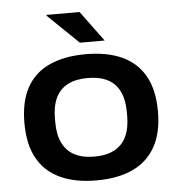

<svg xmlns="http://www.w3.org/2000/svg" viewBox="-52 -774 777 835"><g transform="rotate(-5 336.0 -356.0)"><path d="M336 12Q243 12 177.5 -18.5Q112 -49 78.5 -110Q45 -171 45 -264Q45 -357 78.5 -418Q112 -479 177.5 -509Q243 -539 336 -539Q430 -539 495 -509Q560 -479 594 -418Q628 -357 628 -264Q628 -171 594 -110Q560 -49 495 -18.5Q430 12 336 12ZM336 -92Q388 -92 423 -110.5Q458 -129 475.5 -165.5Q493 -202 493 -255V-272Q493 -326 475.5 -362.5Q458 -399 423 -417Q388 -435 336 -435Q284 -435 249 -417Q214 -399 196.5 -362.5Q179 -326 179 -272V-255Q179 -202 196.5 -165.5Q214 -129 249 -110.5Q284 -92 336 -92ZM424 -591H316L182 -720V-724H326Z"/></g></svg>

Font: Archivo SemiBold SemiExpanded
Style: Regular
Weight: 600
Width: 6
Version: Version 2.001